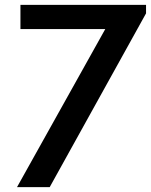

<svg xmlns="http://www.w3.org/2000/svg" viewBox="-20 -770 621 790"><path d="M184.5 0H50L413.2 -650.5H64.1V-750H580.9V-715Z"/></svg>

Font: Spartan MB SemBd
Style: Regular
Weight: 600
Designer: Matt Bailey, Mirko Velimirovic
Foundry: Matt Bailey
Version: Version 1.005